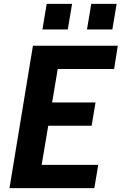

<svg xmlns="http://www.w3.org/2000/svg" viewBox="-20 -971 640 991"><path d="M29 0 150 -735H588L569 -615H278L249 -442H473L453 -322H229L195 -120H487L467 0ZM429 -819 451 -951H582L560 -819ZM199 -819 221 -951H352L330 -819Z"/></svg>

Font: Iosevka SS04 Heavy Extended
Style: Italic
Weight: 900
Width: 7
Italic angle: -9°
Monospace: yes
Designer: Belleve Invis
Foundry: Belleve Invis
Version: Version 19.0.0; ttfautohint (v1.8.4)